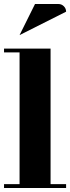

<svg xmlns="http://www.w3.org/2000/svg" viewBox="-20 -933 348 953"><path d="M0 0V-19H77.1V-672.9H0V-691.9H231V-19H308.1V0ZM77.1 -758.8 153.8 -913.1H270Q285.6 -913.1 296.9 -901.9Q308.1 -890.6 308.1 -875Z"/></svg>

Font: Hjet
Style: Regular
Weight: 400
Designer: T. Christopher White
Version: Version 1.2